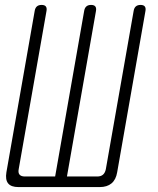

<svg xmlns="http://www.w3.org/2000/svg" viewBox="-20 -760 640 780"><path d="M55 0Q25 0 13 -15Q1 -30 6 -60L121 -716Q123 -728 130 -734Q137 -740 149 -740Q161 -740 166 -734Q171 -728 169 -716L56 -73Q53 -58 59.5 -50.5Q66 -43 81 -43H204L322 -716Q324 -728 331 -734Q338 -740 350 -740Q362 -740 367 -734Q372 -728 370 -716L252 -43H375Q390 -43 398.5 -50.5Q407 -58 410 -73L523 -716Q525 -728 532 -734Q539 -740 551 -740Q563 -740 568 -734Q573 -728 571 -716L456 -60Q451 -30 433 -15Q415 0 385 0Z"/></svg>

Font: Maple Mono NL Thin
Style: Italic
Weight: 250
Italic angle: -10°
Monospace: yes
Designer: subframe7536
Version: Version 7.000